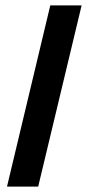

<svg xmlns="http://www.w3.org/2000/svg" viewBox="-20 -694 329 714"><path d="M6 0H122L283.5 -674H167Z"/></svg>

Font: Anybody ExtraCondensed
Style: Bold
Weight: 700
Width: 2
Version: Version 1.113;gftools[0.9.25]